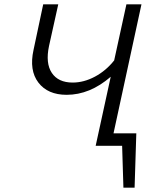

<svg xmlns="http://www.w3.org/2000/svg" viewBox="-20 -678 727 893"><path d="M508 -58H614L606 195H554L548 0H425L495 -321Q398 -237 290 -237Q202 -237 158.5 -294Q115 -351 136 -446L181 -658H251L208 -464Q191 -384 221 -339Q251 -294 318 -294Q370 -294 421.5 -321.5Q473 -349 511 -397L568 -658H638Z"/></svg>

Font: EauTest
Style: Italic
Weight: 400
Italic angle: -12°
Designer: Christian Thalmann (Catharsis Fonts)
Version: Version 0.001;PS 000.001;hotconv 1.0.88;makeotf.lib2.5.64775